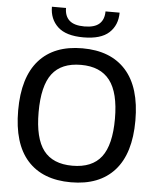

<svg xmlns="http://www.w3.org/2000/svg" viewBox="-63 -1022 887 1085"><g transform="rotate(5 380.5 -479.5)"><path d="M380 -84Q492 -84 544.5 -152.5Q597 -221 597 -369Q597 -517 543.5 -586.5Q490 -656 380 -656Q269 -656 216.5 -587.5Q164 -519 164 -369Q164 -221 216.5 -152.5Q269 -84 380 -84ZM713 -369Q713 -182 627 -86Q541 10 380 10Q219 10 133.5 -85.5Q48 -181 48 -369Q48 -557 133.5 -653.5Q219 -750 380 -750Q541 -750 627 -653.5Q713 -557 713 -369ZM187 -969H267Q267 -923 294 -898.5Q321 -874 379 -874Q437 -874 464 -898.5Q491 -923 491 -969H571Q571 -898 524.5 -855Q478 -812 379 -812Q280 -812 233.5 -855.5Q187 -899 187 -969Z"/></g></svg>

Font: EncodeSans
Style: Medium
Weight: 500
Designer: Pablo Impallari, Andres Torresi
Foundry: Pablo Impallari, Andres Torresi
Version: Version 1.000; ttfautohint (v1.4.1)